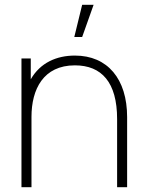

<svg xmlns="http://www.w3.org/2000/svg" viewBox="-20 -785 613 805"><path d="M324.5 -765 291.5 -630H324.5L372.5 -765ZM70 0H112V-295C112 -411 162 -511 294 -511C406 -511 471 -440 471 -286V0H513V-294C513 -454 431 -552 294 -552C218 -552 149 -522.5 109 -452.5V-540H70Z"/></svg>

Font: Hauora ExtraLight
Style: Regular
Weight: 200
Designer: Mikhail Sharanda
Foundry: WCYS & Co.
Version: Version 1.010